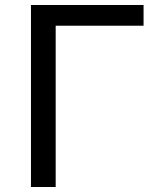

<svg xmlns="http://www.w3.org/2000/svg" viewBox="-20 -749 640 769"><path d="M104 -729H555V-646H203V0H104Z"/></svg>

Font: PlemolJP35 Console
Style: Regular
Weight: 400
Version: v2.0.3; ttfautohint (v1.8.4.7-5d5b-dirty) -l 6 -r 45 -G 200 